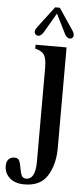

<svg xmlns="http://www.w3.org/2000/svg" viewBox="-136 -732 423 981"><g transform="rotate(5 75.5 -241.5)"><path d="M-75 130Q-75 108 -64 96Q-53 84 -33 84Q-16 84 -9.5 96.5Q-3 109 1 135Q5 160 11.5 173Q18 186 36 186Q57 186 69.5 164Q82 142 82 94V-386Q82 -434 69.5 -453Q57 -472 23 -480V-500H96H182V16Q182 99 146.5 157.5Q111 216 28 216Q-20 216 -47.5 191.5Q-75 167 -75 130ZM24 -591 106 -699H130L202 -592Q213 -576 213 -565Q213 -554 204 -549Q195 -544 185 -549Q175 -554 167 -570L118 -668L61 -570Q51 -554 41.5 -549Q32 -544 23 -549Q13 -555 13 -565.5Q13 -576 24 -591Z"/></g></svg>

Font: RL Madena Variable
Style: Regular
Weight: 400
Designer: I Kadek Wantara Putra
Foundry: Roughlines ID
Version: Version 1.000;Glyphs 3.1.2 (3151)